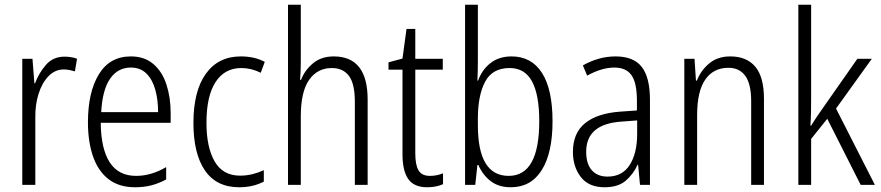

<svg xmlns="http://www.w3.org/2000/svg" viewBox="-20 -780 3715 810"><path d="M252 -541Q265 -541 279 -539Q293 -537 305 -532L296 -479Q286 -482 274 -484.5Q262 -487 249 -487Q212 -487 184.5 -458.5Q157 -430 142.5 -383.5Q128 -337 129 -282V0H74V-532H117L125 -429H128Q144 -472 174 -506.5Q204 -541 252 -541Z M532 -542Q590 -542 627.5 -509.5Q665 -477 682.5 -422.5Q700 -368 700 -303V-262H405Q406 -152 443 -95Q480 -38 554 -38Q618 -38 681 -75V-23Q652 -7 620 1.5Q588 10 550 10Q482 10 438 -24Q394 -58 372.5 -120Q351 -182 351 -264Q351 -391 397 -466.5Q443 -542 532 -542ZM532 -495Q477 -495 444.5 -448Q412 -401 407 -307H647Q647 -359 635 -402Q623 -445 597.5 -470Q572 -495 532 -495Z M989 10Q893 10 844.5 -61Q796 -132 796 -261Q796 -396 848.5 -469Q901 -542 996 -542Q1054 -542 1097 -519L1080 -473Q1040 -493 998 -493Q928 -493 889.5 -434Q851 -375 851 -262Q851 -159 885.5 -99Q920 -39 993 -39Q1019 -39 1044 -45Q1069 -51 1093 -62V-14Q1048 10 989 10Z M1249 -518Q1249 -477 1246 -443H1250Q1265 -483 1300 -512.5Q1335 -542 1388 -542Q1531 -542 1531 -360V0H1477V-351Q1477 -427 1452 -460Q1427 -493 1380 -493Q1319 -493 1284 -443Q1249 -393 1249 -289V0H1195V-760H1249Z M1794 -38Q1809 -38 1823.5 -41Q1838 -44 1849 -49V-3Q1836 3 1819 6.5Q1802 10 1782 10Q1727 10 1702.5 -24.5Q1678 -59 1678 -130V-486H1619V-517L1678 -533L1695 -658H1732V-532H1848V-486H1732V-133Q1732 -85 1745.5 -61.5Q1759 -38 1794 -38Z M1996 -523Q1996 -503 1995.5 -481Q1995 -459 1994 -440H1997Q2014 -487 2050 -514.5Q2086 -542 2138 -542Q2222 -542 2266.5 -472.5Q2311 -403 2311 -268Q2311 -135 2265.5 -62.5Q2220 10 2135 10Q2084 10 2050.5 -15.5Q2017 -41 1998 -84H1994L1985 0H1942V-760H1996ZM2130 -493Q2057 -493 2026.5 -435Q1996 -377 1996 -280V-252Q1996 -38 2126 -38Q2255 -38 2255 -269Q2255 -380 2224.5 -436.5Q2194 -493 2130 -493Z M2577 -542Q2653 -542 2687.5 -497.5Q2722 -453 2722 -359V0H2680L2672 -85H2670Q2651 -44 2619 -17Q2587 10 2530 10Q2464 10 2430.5 -33Q2397 -76 2397 -139Q2397 -219 2448.5 -260.5Q2500 -302 2596 -309L2667 -314V-355Q2667 -431 2644 -463Q2621 -495 2572 -495Q2519 -495 2457 -461L2439 -504Q2470 -522 2505 -532Q2540 -542 2577 -542ZM2602 -267Q2453 -257 2453 -140Q2453 -88 2477 -61.5Q2501 -35 2543 -35Q2605 -35 2636.5 -84Q2668 -133 2668 -216V-272Z M3061 -542Q3130 -542 3166.5 -498.5Q3203 -455 3203 -363V0H3149V-353Q3149 -425 3124.5 -459.5Q3100 -494 3053 -494Q2990 -494 2955.5 -444.5Q2921 -395 2921 -294V0H2867V-532H2910L2916 -440H2920Q2936 -482 2971.5 -512Q3007 -542 3061 -542Z M3402 -373Q3402 -341 3401.5 -311Q3401 -281 3399 -250H3402Q3412 -266 3422 -281.5Q3432 -297 3443 -312L3597 -532H3658L3507 -322L3671 0H3611L3470 -279L3402 -194V0H3348V-760H3402Z"/></svg>

Font: Noto Sans Lao UI Cond Light
Style: Regular
Weight: 300
Width: 3
Designer: Monotype Design Team
Foundry: Monotype Imaging Inc.
Version: Version 2.000; ttfautohint (v1.8.4.7-5d5b)